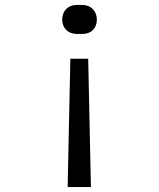

<svg xmlns="http://www.w3.org/2000/svg" viewBox="-20 -575 640 775"><path d="M289 -438H313C349 -438 371 -462 371 -496C371 -530 347 -555 313 -555H289C255 -555 231 -531 231 -496C231 -462 255 -438 289 -438ZM253 180H347L336 -338H264Z"/></svg>

Font: JetBrains Mono Light
Style: Regular
Weight: 336
Monospace: yes
Designer: Philipp Nurullin, Konstantin Bulenkov
Foundry: JetBrains
Version: Version 2.305